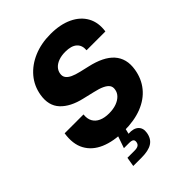

<svg xmlns="http://www.w3.org/2000/svg" viewBox="-264 -862 1191 1191"><g transform="rotate(-45 331.0 -267.0)"><path d="M300.8 10.3Q208.5 10.3 143.1 -17.8Q77.6 -45.9 47.4 -101.6Q17.1 -157.2 29.8 -240.2H195.3Q191.4 -205.1 204.6 -181.2Q217.8 -157.2 245.4 -144.8Q272.9 -132.3 312.5 -132.3Q349.1 -132.3 377 -142.3Q404.8 -152.3 422.1 -169.9Q439.5 -187.5 442.9 -210.9Q446.8 -231.9 436.5 -246.6Q426.3 -261.2 402.1 -272.7Q377.9 -284.2 338.4 -293L264.6 -310.5Q172.4 -331.5 125.7 -381.6Q79.1 -431.6 92.8 -514.6Q104 -581.5 146.2 -631.6Q188.5 -681.6 254.6 -709.7Q320.8 -737.8 403.3 -737.8Q488.3 -737.8 548.6 -709.2Q608.9 -680.7 637.2 -629.2Q665.5 -577.6 655.3 -508.3H490.2Q493.7 -549.8 468.3 -572.5Q442.9 -595.2 390.6 -595.2Q356.4 -595.2 331.1 -585.9Q305.7 -576.7 290.5 -560.3Q275.4 -543.9 272 -522.9Q268.1 -501.5 278.6 -486.3Q289.1 -471.2 311.5 -460.7Q334 -450.2 367.2 -442.4L428.2 -428.2Q480.5 -416.5 519.3 -397.5Q558.1 -378.4 582.3 -351.6Q606.4 -324.7 615.5 -289.6Q624.5 -254.4 617.2 -210.4Q606 -141.6 565.4 -92Q524.9 -42.5 458.3 -16.1Q391.6 10.3 300.8 10.3ZM187.5 204.1 197.8 142.6H260.3Q281.7 142.6 292.7 135.7Q303.7 128.9 306.2 113.8Q308.6 98.6 300.3 91.8Q292 85 270 85H224.6L261.2 -20.5H321.8L318.4 0L308.1 42Q354 39.1 376.5 60.1Q398.9 81.1 392.6 118.7Q385.3 163.6 353.3 183.8Q321.3 204.1 260.3 204.1Z"/></g></svg>

Font: Inter 18pt ExtraBold
Style: Italic
Weight: 800
Italic angle: -9.3988°
Designer: Rasmus Andersson
Foundry: rsms
Version: Version 4.001;git-66647c0bb